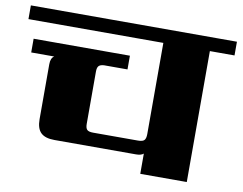

<svg xmlns="http://www.w3.org/2000/svg" viewBox="-90 -717 1027 813"><g transform="rotate(10 423.0 -311.0)"><path d="M866 -622V-563H760V0H560V-87Q550 -78 528 -78H177Q137 -78 118.5 -96Q100 -114 100 -154V-390Q100 -417 115 -426H16V-485H430V-426H329Q313 -425 306.5 -418Q300 -411 300 -394V-169Q300 -151 307 -144Q314 -137 333 -137H526Q546 -137 553 -144.5Q560 -152 560 -171V-563H-20V-622Z"/></g></svg>

Font: Sarpanch ExtraBold
Style: Regular
Weight: 800
Designer: Manushi Parikh (Devanagari and Latin), Jyotish Sonowal (Devanagari)
Foundry: Indian Type Foundry
Version: Version 2.004;PS 1.0;hotconv 1.0.78;makeotf.lib2.5.61930; tt